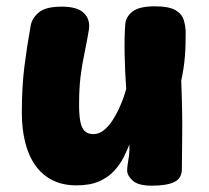

<svg xmlns="http://www.w3.org/2000/svg" viewBox="-20 -573 662 607"><path d="M222 13Q178 13 145.5 -3.5Q113 -20 91.5 -50.5Q70 -81 59.5 -123.5Q49 -166 49 -217Q49 -297 57 -361.5Q65 -426 77 -492Q81 -515 102.5 -533.5Q124 -552 175 -552Q225 -552 245.5 -531.5Q266 -511 261 -479Q254 -437 246.5 -402Q239 -367 234.5 -329.5Q230 -292 230 -242Q230 -209 234 -188.5Q238 -168 248 -158.5Q258 -149 275 -149Q293 -149 308.5 -161.5Q324 -174 337 -194.5Q350 -215 361 -240.5Q372 -266 379 -292Q375 -348 374 -402.5Q373 -457 376 -497Q378 -520 399 -536.5Q420 -553 469 -553Q514 -553 534.5 -541Q555 -529 561 -509.5Q567 -490 567 -468Q567 -450 566.5 -431.5Q566 -413 564.5 -394Q563 -375 560 -356Q557 -337 553 -318Q557 -211 556 -147.5Q555 -84 555 -39Q555 -9 531 2.5Q507 14 460 14Q417 14 399.5 -2Q382 -18 382 -34Q382 -44 384 -55.5Q386 -67 388 -82Q390 -97 389 -116Q382 -98 371 -76Q360 -54 341.5 -33.5Q323 -13 294 0Q265 13 222 13Z"/></svg>

Font: Playpen Sans ExtraBold
Style: Regular
Weight: 800
Designer: Laura Meseguer, Veronika Burian, José Scaglione
Foundry: TypeTogether
Version: Version 1.001